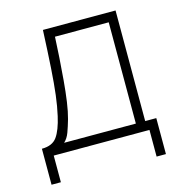

<svg xmlns="http://www.w3.org/2000/svg" viewBox="-100 -628 775 835"><g transform="rotate(-15 287.5 -210.0)"><path d="M72 120H30V-42Q77.5 -42 98.5 -71.5Q119.5 -101 133 -161Q142.5 -202.5 148.5 -251.5Q154.5 -300.5 159 -369.5Q163.5 -438.5 168 -540H495V-42H545V120H503V0H72ZM130 -42H453V-498H211Q209 -454.5 205.8 -404.5Q202.5 -354.5 198.2 -304.5Q194 -254.5 187.8 -211Q181.5 -167.5 173 -137Q164 -105.5 155 -81Q146 -56.5 130 -42Z"/></g></svg>

Font: Manrope Variable Light
Style: Regular
Weight: 200
Designer: Mikhail Sharanda
Foundry: Mikhail Sharanda
Version: Version 4.505